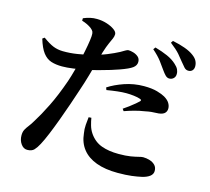

<svg xmlns="http://www.w3.org/2000/svg" viewBox="-118 -940 1235 1130"><g transform="rotate(15 500.0 -375.5)"><path d="M837.3 -572.1Q824.8 -572.8 814.6 -582.9Q804.4 -593.1 792 -610.6Q778.2 -631.1 758 -657.7Q737.8 -684.3 703.2 -714.5L713.1 -727.7Q755.2 -715.8 789.2 -700.9Q823.2 -685.9 846.1 -664.5Q862.4 -650.2 868.9 -636.2Q875.3 -622.2 874.6 -607.9Q874.6 -592.5 864.2 -582.3Q853.8 -572.1 837.3 -572.1ZM139.2 49.7Q116.6 49.7 100.9 27.7Q85.2 5.7 85.2 -24.3Q85.2 -45.2 92.4 -59.1Q99.6 -73 111.7 -88.2Q123.9 -103.5 137.6 -127.1Q165.8 -171.6 200 -240.4Q234.2 -309.2 267.4 -404.3Q278.5 -437 289.4 -477.8Q300.4 -518.5 309.7 -560.1Q319 -601.8 325.2 -637.1Q331.3 -672.4 332.9 -693.6Q334.2 -712.5 330.5 -721.2Q326.8 -730 314.3 -740.1Q302.6 -748.7 288.2 -755.8Q273.8 -762.8 255.4 -768.4L255.9 -783.5Q276.5 -792 296.6 -796.7Q316.8 -801.3 338.2 -800.8Q368.7 -800.5 397.4 -791.5Q426 -782.4 444.9 -768.9Q463.7 -755.4 463.7 -741.5Q463.7 -728.6 457.8 -714.8Q451.8 -701.1 442 -679.6Q432.2 -658.1 420.1 -619.8Q414.1 -599.2 403 -558.3Q391.9 -517.5 377.7 -467.7Q363.5 -417.9 347.1 -370.2Q333.2 -327.9 315.5 -276.1Q297.8 -224.3 278.6 -172.6Q259.4 -120.9 241.3 -76.9Q223.1 -32.9 208.3 -5.4Q194.9 20 181 34.8Q167 49.7 139.2 49.7ZM688.6 42.9Q612.4 42.9 558 22.8Q503.6 2.7 473.1 -36.1Q442.5 -74.9 437.1 -130.7Q432.8 -155.1 434.7 -181.9Q436.6 -208.7 439.4 -229.4L455.8 -230.5Q458.6 -211.9 465.5 -187Q472.4 -162.1 487.1 -140.5Q516.5 -98.3 560.7 -82.3Q604.8 -66.2 665 -66.2Q709.2 -66.2 737.9 -71Q766.6 -75.9 784 -80.5Q801.4 -85.2 810.8 -85.2Q830.8 -85.2 850.8 -79Q870.9 -72.9 883.9 -59.5Q896.9 -46.1 896.9 -24.2Q896.9 -4.6 879.7 8.6Q862.5 21.8 831.8 28.7Q808.3 34.1 773.7 38.5Q739.1 42.9 688.6 42.9ZM210.1 -477.7Q172.5 -477.7 143.7 -486.9Q115 -496.2 93.6 -523.9Q72.2 -551.7 56 -606L68.4 -614.9Q106.9 -586.9 133.2 -576.5Q159.4 -566.1 190.9 -565.4Q235.1 -564.7 279.2 -571.8Q323.2 -579 353.8 -586.8Q411.3 -601 450.9 -617.2Q490.5 -633.3 519.6 -648.8Q534.8 -657.4 546.1 -664.3Q557.5 -671.2 564.2 -671.2Q577.1 -671.2 594.3 -666.1Q611.5 -661.1 624.6 -649.8Q637.6 -638.5 637.6 -618.9Q637.6 -597.6 617.6 -582.6Q597.6 -567.6 543.4 -548.4Q526.1 -541.9 493.6 -532Q461.1 -522 422.7 -511.8Q384.4 -501.6 347.3 -494.1Q317.7 -488.5 278.6 -483.1Q239.4 -477.7 210.1 -477.7ZM620 -329.8Q635.1 -339.6 653.5 -353.4Q671.9 -367.2 687.5 -380.3Q703.1 -393.4 707.9 -398.7Q716.3 -408 703.2 -412.2Q687.9 -417.8 663.6 -420.6Q639.4 -423.5 617.1 -423.5Q593.3 -423.5 563.2 -420.1Q533.2 -416.7 499 -410.9L493.5 -425.5Q532.9 -451.5 589.6 -471.1Q646.4 -490.6 707.5 -490.6Q756.7 -490.6 788.7 -481.3Q820.6 -472 836.7 -462.5Q859.7 -448.9 869.5 -432.6Q879.2 -416.4 879.2 -400.2Q879.2 -379.8 864.5 -368.5Q849.7 -357.2 816.5 -356.7Q803.3 -356.4 787.4 -355Q771.5 -353.5 751.5 -349.1Q718.6 -344.2 687.1 -335.5Q655.6 -326.7 628.9 -317.1ZM934.5 -645.6Q920.1 -645.6 909.7 -656.7Q899.4 -667.7 884.6 -686.4Q871.2 -704.2 852.2 -726.1Q833.1 -748 793.8 -778.5L802.5 -791.6Q845.6 -782.9 879 -770.7Q912.4 -758.5 933.1 -742.8Q952.4 -728.7 960.1 -713.3Q967.9 -698 967.9 -680.8Q967.9 -664.7 959 -655.1Q950.1 -645.6 934.5 -645.6Z"/></g></svg>

Font: Noto Serif HK ExtraLight
Style: Regular
Weight: 200
Designer: Ryoko NISHIZUKA 西塚涼子 (kana & ideographs); Frank Grießhammer (Latin, Greek & Cyrillic); Wenlong ZHANG 张文龙 (bopomofo); San
Foundry: Adobe
Version: Version 2.002-H1;hotconv 1.1.0;makeotfexe 2.6.0